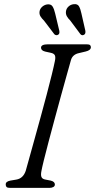

<svg xmlns="http://www.w3.org/2000/svg" viewBox="-20 -916 463 936"><path d="M182 -82.5Q178 -63 182.2 -53Q186.5 -43 202 -40.5L227.5 -35.5Q247.5 -30.5 247.5 -16.5Q247.5 -8.5 239.8 -4.2Q232 0 220.5 0H30.5Q17 0 12.5 -4Q8 -8 8 -15.5Q6.5 -31 30 -35.5L59.5 -40.5Q93 -46 105.5 -83.5Q110.5 -102 121.8 -142Q133 -182 147.5 -234.5Q162 -287 177.8 -344.2Q193.5 -401.5 207.8 -455.5Q222 -509.5 232.5 -552.2Q243 -595 247.5 -618Q251.5 -636 247.8 -645.5Q244 -655 228 -658.5L200.5 -664.5Q180 -669.5 180 -683.5Q180 -700 214 -700H401.5Q414 -700 418.5 -696.5Q423 -693 423 -686Q423 -671 398 -665L366.5 -657.5Q334 -651 326 -623.5Q319 -598.5 306.2 -553Q293.5 -507.5 278 -451.5Q262.5 -395.5 246.8 -336.8Q231 -278 217 -225.5Q203 -173 193.8 -135Q184.5 -97 182 -82.5ZM377 -850 396 -766.5Q398.5 -752.5 390.5 -747Q380 -740.5 372 -749.5L322 -816.5Q311.5 -826.5 305.8 -837Q300 -847.5 301.5 -860Q303 -874 313.8 -884Q324.5 -894 339 -895.5Q358 -898 365.2 -885Q372.5 -872 377 -850ZM249 -850 269 -766.5Q270 -761 269.5 -755.8Q269 -750.5 264 -747Q254 -741 245 -749L194.5 -815.5Q184 -825.5 177.8 -835.5Q171.5 -845.5 172.5 -858Q174 -872 184.5 -882Q195 -892 209.5 -894.5Q228.5 -897 236.2 -884.5Q244 -872 249 -850Z"/></svg>

Font: Fraunces 9pt Soft Light
Style: Italic
Weight: 300
Italic angle: -16°
Version: Version 1.000;[0bf87f6ff]